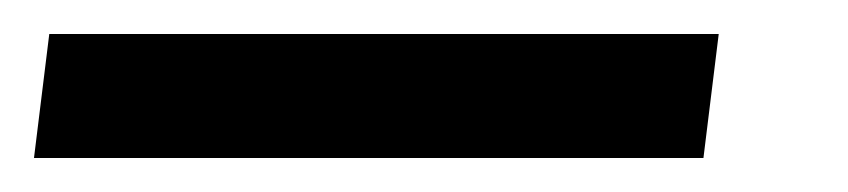

<svg xmlns="http://www.w3.org/2000/svg" viewBox="-53 53 499 113"><path d="M-24 73H370L361 146H-33Z"/></svg>

Font: Aleo SemiBold
Style: Italic
Weight: 600
Italic angle: -7°
Designer: Alessio Laiso
Foundry: Alessio Laiso
Version: Version 2.001;gftools[0.9.29]